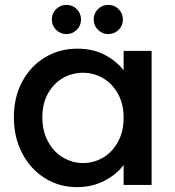

<svg xmlns="http://www.w3.org/2000/svg" viewBox="-20 -760 718 789"><path d="M297 -560Q362 -560 410.5 -534.5Q459 -509 488 -471V-551H603V0H488V-82Q459 -43 409 -17Q359 9 295 9Q224 9 165 -27.5Q106 -64 71.5 -129.5Q37 -195 37 -278Q37 -361 71.5 -425Q106 -489 165.5 -524.5Q225 -560 297 -560ZM321 -461Q277 -461 239 -439.5Q201 -418 177.5 -376.5Q154 -335 154 -278Q154 -221 177.5 -178Q201 -135 239.5 -112.5Q278 -90 321 -90Q365 -90 403 -112Q441 -134 464.5 -176.5Q488 -219 488 -276Q488 -333 464.5 -375Q441 -417 403 -439Q365 -461 321 -461ZM193 -680Q193 -705 210.5 -722.5Q228 -740 253 -740Q278 -740 295.5 -722.5Q313 -705 313 -680Q313 -655 295.5 -637.5Q278 -620 253 -620Q228 -620 210.5 -637.5Q193 -655 193 -680ZM365 -680Q365 -705 382.5 -722.5Q400 -740 425 -740Q450 -740 467.5 -722.5Q485 -705 485 -680Q485 -655 467.5 -637.5Q450 -620 425 -620Q400 -620 382.5 -637.5Q365 -655 365 -680Z"/></svg>

Font: IBM-Poppins
Style: Poppins-Medium
Weight: 500
Designer: Mike Abbink, Paul van der Laan, Pieter van Rosmalen, Ben Mitchell, Mark Frömberg
Foundry: Bold Monday
Version: Version 1.1